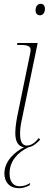

<svg xmlns="http://www.w3.org/2000/svg" viewBox="-20 -761 255 1004"><path d="M189 -681C204 -681 215 -694 215 -715C215 -732 206 -741 193 -741C176 -741 166 -726 166 -708C166 -689 176 -681 189 -681ZM80 223C98 223 112 219 135 208L138 196C122 206 103 213 84 213C58 213 30 199 30 146C30 83 71 36 129 9C152 5 170 -9 190 -31L183 -39C161 -13 143 0 120 0C96 0 85 -21 85 -62C85 -77 86 -100 94 -135L177 -536H71L69 -526H85C128 -526 140 -518 140 -500C140 -494 139 -487 137 -478L76 -181C68 -144 60 -101 60 -66C60 -24 73 4 105 9C58 33 3 81 3 146C3 190 28 223 80 223Z"/></svg>

Font: Noto Serif Display Condensed Thin
Style: Italic
Weight: 100
Width: 3
Italic angle: -12°
Designer: Monotype Design Team
Foundry: Monotype Imaging Inc.
Version: Version 2.009